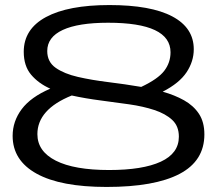

<svg xmlns="http://www.w3.org/2000/svg" viewBox="-20 -730 859 760"><path d="M789 -198Q789 -93 690.5 -41.5Q592 10 402 10Q220 10 125 -42.5Q30 -95 30 -192Q30 -250 66 -298Q102 -346 179 -379Q132 -400 103 -434.5Q74 -469 74 -525Q74 -615 162 -662.5Q250 -710 413 -710Q577 -710 662 -665Q747 -620 747 -535Q747 -487 718.5 -444Q690 -401 624 -367Q671 -354 708.5 -333Q746 -312 767.5 -279.5Q789 -247 789 -198ZM167 -528Q167 -485 200.5 -461.5Q234 -438 288.5 -425.5Q343 -413 408.5 -405Q474 -397 539 -386Q605 -417 630 -449.5Q655 -482 655 -523Q655 -640 408 -640Q290 -640 228.5 -611.5Q167 -583 167 -528ZM128 -199Q128 -131 201 -94Q274 -57 412 -57Q545 -57 616.5 -90Q688 -123 688 -189Q688 -231 661.5 -255.5Q635 -280 591 -294.5Q547 -309 491.5 -317Q436 -325 377.5 -332.5Q319 -340 264 -352Q128 -297 128 -199Z"/></svg>

Font: Georama Extended
Style: Regular
Weight: 400
Width: 7
Designer: Jean-Baptiste Levee
Foundry: Production Type
Version: Version 1.000